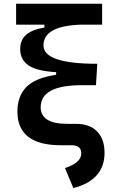

<svg xmlns="http://www.w3.org/2000/svg" viewBox="-20 -752 626 1007"><path d="M299.8 9.8Q71.3 9.8 71.3 -166.5Q71.3 -247.1 117.9 -295.2Q164.6 -343.3 274.4 -359.9V-373.5Q171.4 -379.4 128.7 -409.7Q85.9 -439.9 85.9 -494.6Q85.9 -543 117.7 -570.1Q149.4 -597.2 212.9 -607.4V-622.6H64.5V-732.4H515.6V-622.6H402.3Q208 -615.7 208 -513.7Q208 -417.5 490.2 -417.5L483.4 -305.2H409.2Q193.4 -305.2 193.4 -189.9Q193.4 -102.5 332.5 -102.5H378.9Q450.2 -102.5 489.3 -62.7Q528.3 -22.9 528.3 49.3Q528.3 192.4 364.7 234.4L320.8 129.4Q361.3 116.7 383.8 97.4Q406.2 78.1 406.2 51.8Q406.2 9.8 355 9.8Z"/></svg>

Font: Cascadia Mono NF SemiBold
Style: Regular
Weight: 600
Monospace: yes
Designer: Aaron Bell
Foundry: Saja Typeworks
Version: Version 2404.023; ttfautohint (v1.8.4)